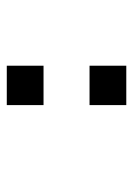

<svg xmlns="http://www.w3.org/2000/svg" viewBox="69 -520 401 580"><g transform="rotate(90 270.0 -230.5)"><path d="M179 -161H298V-50H179ZM179 -411H298V-300H179Z"/></g></svg>

Font: 3270 Nerd Font
Style: Regular
Weight: 400
Monospace: yes
Version: Version 3.0.1;Nerd Fonts 3.3.0